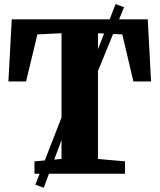

<svg xmlns="http://www.w3.org/2000/svg" viewBox="-20 -836 768 924"><path d="M276 -71V-676L160 -670.5L105.5 -444H20.5L36.5 -743H691L707 -444H622L568.5 -670.5L451.5 -676V-71L581.5 -59.5V0H146V-59.5ZM150 53 321 -386 377 -409 536.5 -816.5 577 -801 411 -395.5 353.5 -370 190.5 67.5Z"/></svg>

Font: Merriweather 36pt Black
Style: Regular
Weight: 900
Version: Version 2.100